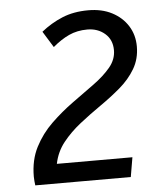

<svg xmlns="http://www.w3.org/2000/svg" viewBox="-52 -758 703 805"><g transform="rotate(-5 300.0 -356.0)"><path d="M539 -543Q539 -491 514.5 -449.5Q490 -408 450 -374Q410 -340 364.5 -308.5Q319 -277 276.5 -243.5Q234 -210 203 -171Q172 -132 162 -82H480L466 0H64Q63 -8 62 -18Q61 -28 61 -37Q61 -107 88.5 -160.5Q116 -214 159.5 -256Q203 -298 251.5 -333Q300 -368 343.5 -399.5Q387 -431 414.5 -464Q442 -497 442 -536Q442 -580 412 -606Q382 -632 338 -632Q295 -632 260.5 -616Q226 -600 192 -571L150 -639Q191 -672 239 -692Q287 -712 349 -712Q406 -712 448.5 -690Q491 -668 515 -630Q539 -592 539 -543Z"/></g></svg>

Font: ABeeZee
Style: Italic
Weight: 400
Italic angle: -10°
Designer: Anja Meiners
Foundry: Anja Meiners
Version: Version 1.003; ttfautohint (v1.8.3)